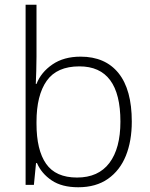

<svg xmlns="http://www.w3.org/2000/svg" viewBox="-20 -780 634 810"><path d="M134 -542Q134 -514 133 -481Q132 -448 131 -426H134Q153 -475 201 -508Q249 -541 320 -541Q424 -541 480 -471.5Q536 -402 536 -267Q536 -185 511 -123Q486 -61 435.5 -25.5Q385 10 310 10Q241 10 198 -19Q155 -48 136 -92H132L123 0H88V-760H134ZM315 -500Q220 -500 177 -439Q134 -378 134 -266V-258Q134 -147 174.5 -89Q215 -31 305 -31Q395 -31 441.5 -92.5Q488 -154 488 -267Q488 -500 315 -500Z"/></svg>

Font: Noto Kufi Arabic ExtraLight
Style: Regular
Weight: 200
Designer: Monotype Design Team, David Williams, Khaled Hosny
Foundry: Google LLC
Version: Version 2.109; ttfautohint (v1.8.4.7-5d5b)